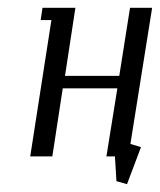

<svg xmlns="http://www.w3.org/2000/svg" viewBox="-20 -404 413 496"><path d="M58.1 0 112.8 -352.1H85L89.8 -383.8H174.8L147.9 -208H288.1L315.9 -383.8H373L316.9 -32.2L344.2 -23.9L308.1 71.8L280.8 64L276.9 0H254.9L283.2 -175.8H142.1L115.2 0Z"/></svg>

Font: Gawaa
Style: Italic
Weight: 400
Designer: T. Christopher White
Version: Version 1.0